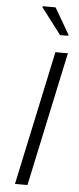

<svg xmlns="http://www.w3.org/2000/svg" viewBox="-61 -948 401 980"><g transform="rotate(5 139.5 -458.0)"><path d="M55 0 202 -688H266L119 0ZM218 -777 116 -911 117 -916H183L261 -782L260 -777Z"/></g></svg>

Font: Saira Light
Style: Italic
Weight: 300
Italic angle: -12°
Designer: Hector Gatti with collaboration of the Omnibus-Type team
Foundry: Omnibus-Type
Version: Version 1.100; ttfautohint (v1.8.3)